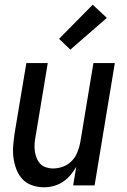

<svg xmlns="http://www.w3.org/2000/svg" viewBox="-20 -788 540 816"><path d="M167 8Q141 8 116.5 -0.5Q92 -9 75.5 -26.5Q59 -44 50 -67.5Q41 -91 37.5 -116Q34 -141 36 -167.5Q38 -194 42 -221L92 -520H183L131 -207Q128 -192 127 -176.5Q126 -161 128 -146Q130 -131 135.5 -117Q141 -103 150.5 -92.5Q160 -82 175 -77Q190 -72 205 -72Q226 -72 247 -79.5Q268 -87 284 -103Q300 -119 308.5 -140Q317 -161 321 -182L377 -520H468L382 0H291L304 -79Q294 -61 279.5 -44Q265 -27 247 -15Q229 -3 208 2.5Q187 8 167 8ZM279 -577 231 -623 374 -768 434 -712Z"/></svg>

Font: Iosevka Term Curly Md Obl
Style: Regular
Weight: 500
Italic angle: -9°
Designer: Belleve Invis
Foundry: Belleve Invis
Version: Version 32.3.0